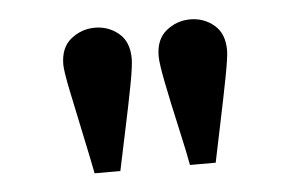

<svg xmlns="http://www.w3.org/2000/svg" viewBox="-32 -714 497 327"><g transform="rotate(-5 217.0 -550.5)"><path d="M198 -616Q198 -604 192 -572Q186 -540 175.5 -491Q165 -442 162 -427H118Q114 -448 104.5 -492.5Q95 -537 88 -571Q81 -605 81 -616Q81 -645 99 -659.5Q117 -674 140 -674Q163 -674 180.5 -659.5Q198 -645 198 -616ZM361 -616Q361 -605 354.5 -571Q348 -537 338.5 -492Q329 -447 325 -427H281Q278 -445 267.5 -491.5Q257 -538 250.5 -571Q244 -604 244 -616Q244 -645 262 -659.5Q280 -674 303 -674Q326 -674 343.5 -659.5Q361 -645 361 -616Z"/></g></svg>

Font: GFS Artemisia
Style: Bold
Weight: 700
Designer: Designed by Takis Katsoulidis.
Foundry: Designed by Takis Katsoulidis.
Version: Version 1.0